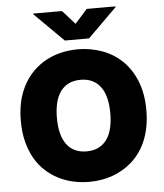

<svg xmlns="http://www.w3.org/2000/svg" viewBox="-62 -1013 920 1078"><g transform="rotate(-5 397.5 -474.5)"><path d="M397.7 9.9Q351.9 9.9 307.9 0.2Q263.8 -9.6 224.6 -29.5Q185.4 -49.4 152.2 -79.9Q119 -110.4 95 -152Q71 -193.5 57.5 -246.3Q44 -299 44 -363.6Q44 -456 71.4 -525.6Q93 -581 127.5 -620.9Q161.9 -660.9 204.9 -686.8Q247.9 -712.7 297.1 -725Q346.2 -737.2 397.7 -737.2Q467.3 -737.2 531.2 -714.5Q596.6 -691.8 648.8 -641.7Q696.7 -594.1 724.1 -524.5Q751.4 -454.9 751.4 -363.6Q751.4 -317.1 744.3 -276.6Q737.2 -236.2 723.9 -201.5Q710.6 -166.9 691.6 -138Q672.6 -109 648.8 -85.9Q622.2 -60.7 592.7 -42.6Q563.2 -24.5 531.4 -12.8Q499.6 -1.1 465.9 4.4Q432.2 9.9 397.7 9.9ZM397.7 -161.9Q436.1 -161.9 464.5 -176Q492.9 -190 511.5 -216.1Q530.2 -242.2 539.2 -279.5Q548.3 -316.8 548.3 -363.6Q548.3 -410.5 539.2 -447.8Q530.2 -485.1 511.5 -511.2Q492.9 -537.3 464.7 -551.3Q436.4 -565.3 397.7 -565.3Q359.4 -565.3 331 -551.3Q302.6 -537.3 283.9 -511.2Q265.3 -485.1 256.2 -447.8Q247.2 -410.5 247.2 -363.6Q247.2 -316.8 256.2 -279.3Q265.3 -241.8 283.9 -215.7Q302.6 -189.6 330.8 -175.8Q359 -161.9 397.7 -161.9ZM465.9 -792.6H329.5L166.2 -954.5V-958.8H328.1L397.7 -880.7L467.3 -958.8H629.3V-954.5Z"/></g></svg>

Font: Linik Sans Black
Style: Regular
Weight: 900
Designer: Fonts by Rasmus Andersson / Changes by Cristiano Sobral with parts from Marc Monis
Foundry: rsms
Version: Version 3.020; ttfautohint (v1.6)